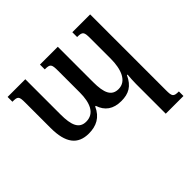

<svg xmlns="http://www.w3.org/2000/svg" viewBox="-173 -698 1158 1158"><g transform="rotate(-45 406.0 -119.0)"><path d="M577 -492V-451C624 -451 628 -442 628 -388V-216C628 -125 600 -52 532 -52C473 -52 453 -98 453 -191V-492H301V-451C347 -451 352 -444 352 -387V-203C352 -116 326 -51 255 -51C195 -51 176 -101 176 -191V-492H25V-451C71 -451 76 -446 76 -392V-176C76 -48 122 11 216 11C279 11 329 -13 358 -78H363C382 -20 424 11 493 11C555 11 597 -11 627 -76H632C630 -51 628 -26 628 0V254H779V215C733 215 729 206 729 154V-492Z"/></g></svg>

Font: Noto Serif Armenian SemiCondensed Medium
Style: Regular
Weight: 500
Width: 4
Designer: Monotype Design Team
Foundry: Monotype Imaging Inc.
Version: Version 2.008